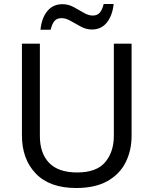

<svg xmlns="http://www.w3.org/2000/svg" viewBox="-20 -933 771 963"><path d="M640 -252Q640 -178 610 -118.5Q580 -59 518.5 -24.5Q457 10 362 10Q229 10 159.5 -62.5Q90 -135 90 -254V-714H180V-251Q180 -164 226.5 -116Q273 -68 367 -68Q464 -68 507.5 -119.5Q551 -171 551 -252V-714H640ZM183 -784Q189 -843 217.5 -877.5Q246 -912 293 -912Q323 -912 349.5 -897.5Q376 -883 400 -869Q424 -855 445 -855Q468 -855 480.5 -869.5Q493 -884 500 -913H550Q544 -855 516 -820Q488 -785 441 -785Q413 -785 386.5 -799Q360 -813 335.5 -827.5Q311 -842 289 -842Q265 -842 253 -827.5Q241 -813 234 -784Z"/></svg>

Font: Go Noto Current
Style: Regular
Weight: 400
Designer: Monotype Design Team
Foundry: Monotype Imaging Inc.
Version: Version 2.007; ttfautohint (v1.8) -l 8 -r 50 -G 200 -x 14 -D